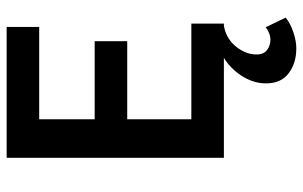

<svg xmlns="http://www.w3.org/2000/svg" viewBox="-187 -507 912 578"><g transform="rotate(-90 269.0 -218.0)"><path d="M412 218Q368 218 337.5 195Q307 172 307 127Q307 105 314 85.5Q321 66 332 50Q343 34 356.5 21Q370 8 384 0H83V-654H477V-556H199V-389H434V-291H199V-98H487V0H482Q465 2 449 10.5Q433 19 421 32.5Q409 46 401.5 63Q394 80 394 98Q394 120 407.5 130Q421 140 438 140Q449 140 458.5 136Q468 132 476 126L505 186Q488 200 461.5 209Q435 218 412 218Z"/></g></svg>

Font: Processing Sans Pro Semibold
Style: Regular
Weight: 600
Designer: Paul D. Hunt
Foundry: Adobe Systems Incorporated
Version: Version 2.020;PS 2.000;hotconv 1.0.86;makeotf.lib2.5.63406